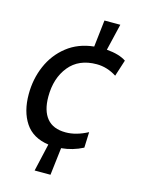

<svg xmlns="http://www.w3.org/2000/svg" viewBox="-117 -699 678 912"><g transform="rotate(15 222.0 -243.0)"><path d="M117 -212Q117 -143 147.5 -106Q178 -69 240 -69Q291 -69 348 -99L345 -22Q295 4 239 9L223 144H145L176 8Q98 -3 61 -58.5Q24 -114 24 -199Q24 -274 52 -339Q80 -404 134.5 -447Q189 -490 266 -498L281 -630H359L328 -499Q390 -494 424 -471L398 -390Q351 -420 300 -420Q212 -420 164.5 -361.5Q117 -303 117 -212Z"/></g></svg>

Font: Cabin
Style: Italic
Weight: 400
Italic angle: -7°
Designer: Pablo Impallari
Foundry: Pablo Impallari. http://www.impallari.com Igino Marini. http://www.ikern.com
Version: Version 2.200